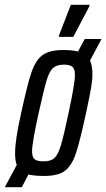

<svg xmlns="http://www.w3.org/2000/svg" viewBox="-53 -727 444 802"><path d="M323 -474Q333 -454 333 -417Q333 -391 327 -357Q321 -323 306 -253Q280 -133 263 -83.5Q246 -34 217.5 -13Q189 8 131 8Q93 8 66 2L38 55H-33L17 -38Q10 -56 10 -86Q10 -143 35 -253Q61 -374 78.5 -425Q96 -476 125 -497Q154 -518 211 -518Q248 -518 273 -512L301 -564H371ZM260 -413Q260 -439 249.5 -448Q239 -457 214 -457Q184 -457 168.5 -443Q153 -429 141.5 -390.5Q130 -352 108 -253Q81 -130 81 -96Q81 -71 91.5 -62Q102 -53 129 -53Q159 -53 174 -66.5Q189 -80 201 -119Q213 -158 233 -253Q260 -379 260 -413ZM193 -573V-578L243 -707H321V-702L253 -573Z"/></svg>

Font: Saira Ultra Condensed Medium
Style: Italic
Weight: 500
Width: 1
Italic angle: -12°
Designer: Hector Gatti with collaboration of the Omnibus-Type team
Foundry: Omnibus-Type
Version: Version 1.001; ttfautohint (v1.8)